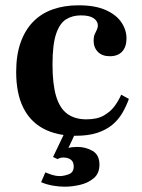

<svg xmlns="http://www.w3.org/2000/svg" viewBox="-20 -501 535 724"><path d="M265 11Q195 11 144.5 -15.5Q94 -42 67.5 -95.5Q41 -149 41 -230Q41 -293 57.5 -340Q74 -387 104.5 -418.5Q135 -450 178.5 -465.5Q222 -481 276 -481Q339 -481 379 -463Q419 -445 438 -416.5Q457 -388 457 -356Q457 -325 441 -307Q425 -289 394 -289Q365 -289 349 -305.5Q333 -322 333 -348Q333 -362 337 -371.5Q341 -381 345 -388.5Q349 -396 349 -405Q349 -421 333.5 -432Q318 -443 285 -443Q253 -443 229 -428Q205 -413 191.5 -373Q178 -333 178 -258Q178 -184 191.5 -138.5Q205 -93 233.5 -72Q262 -51 306 -51Q347 -51 372.5 -66Q398 -81 413 -102Q428 -123 437 -144L466 -128Q456 -100 441 -74.5Q426 -49 403 -30Q380 -11 346.5 0Q313 11 265 11ZM224 203Q203 203 179.5 199Q156 195 135 186L151 149Q163 154 177 158.5Q191 163 204 163Q221 163 239.5 156Q258 149 258 127Q258 109 247 101Q236 93 219 93Q212 93 207 94.5Q202 96 197 99L180 91L224 -1H265L238 57Q243 55 253 54Q263 53 272 53Q303 53 329 68Q355 83 355 120Q355 153 333.5 171Q312 189 282 196Q252 203 224 203Z"/></svg>

Font: Frank Ruhl Libre SemiBold
Style: Regular
Weight: 600
Designer: Yanek Iontef
Foundry: Fontef
Version: Version 6.003;gftools[0.9.30]